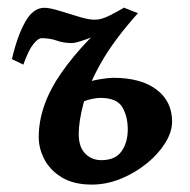

<svg xmlns="http://www.w3.org/2000/svg" viewBox="-20 -478 513 518"><path d="M444.3 -149.9Q444.3 -122.1 425.8 -92.3Q407.2 -62.5 376 -37.1Q344.7 -11.7 306.2 4.2Q267.6 20 227.5 20Q178.7 20 147 0.7Q115.2 -18.6 99.9 -47.9Q84.5 -77.1 84.5 -107.9Q84.5 -194.3 146 -282.2Q207.5 -370.1 314 -457.5L352.1 -442.4Q286.6 -369.1 252.2 -307.9Q217.8 -246.6 205.1 -198.5Q192.4 -150.4 192.4 -116.7Q192.4 -81.1 210 -63.5Q227.5 -45.9 253.4 -45.9Q291 -45.9 307.9 -69.8Q324.7 -93.8 324.7 -128.9Q324.7 -163.6 310.1 -188.7Q295.4 -213.9 250.5 -213.9Q231 -213.9 202.4 -203.4Q173.8 -192.9 149.9 -169.9L155.3 -222.7Q172.9 -240.7 199 -250.5Q225.1 -260.3 249.3 -264.2Q273.4 -268.1 285.2 -268.1Q360.4 -268.1 402.3 -236.3Q444.3 -204.6 444.3 -149.9ZM99.6 -457Q113.8 -457 139.9 -449Q166 -440.9 192.6 -432.9Q219.2 -424.8 235.8 -424.8Q253.4 -424.8 276.1 -436.3Q298.8 -447.8 314 -457L352.1 -441.9Q319.3 -419.4 281.7 -401.4Q244.1 -383.3 214.4 -372.6Q184.6 -361.8 174.3 -361.8Q151.9 -361.8 133.3 -368.4Q114.7 -375 91.8 -375Q83 -375 70.1 -359.1Q57.1 -343.3 43 -303.7L12.2 -318.4Q26.4 -380.4 47.9 -418.7Q69.3 -457 99.6 -457Z"/></svg>

Font: Gentium Plus
Style: Bold Italic
Weight: 700
Italic angle: -8°
Designer: Victor Gaultney, Annie Olsen, Iska Routamaa, Becca Hirsbrunner
Foundry: SIL International
Version: Version 6.101